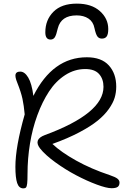

<svg xmlns="http://www.w3.org/2000/svg" viewBox="-20 -999 710 1059"><path d="M403.8 -979Q484.9 -979 531 -937.7Q577.1 -896.5 577.1 -838.9Q577.1 -810.1 568.6 -798.1Q560.1 -786.1 542 -786.1Q525.9 -786.1 517.1 -798.1Q508.3 -810.1 501 -844.2Q494.1 -879.4 467.8 -896.7Q441.4 -914.1 402.8 -914.1Q316.9 -914.1 298.8 -842.8Q290.5 -805.7 282.2 -793.2Q273.9 -780.8 258.8 -780.8Q230 -780.8 230 -820.8Q230 -889.2 274.7 -934.1Q319.3 -979 403.8 -979ZM108.9 40Q84.5 40 74.7 10.7Q64.9 -18.6 64.9 -79.1Q64.9 -188.5 116.2 -368.2Q111.8 -417 104 -453.6Q96.2 -490.2 75.2 -543Q62 -575.2 65.9 -589.6Q69.8 -604 91.8 -604Q116.2 -604 135.7 -571.3Q155.3 -538.6 164.1 -470.2Q271 -683.1 459 -683.1Q539.6 -683.1 580.3 -638.2Q621.1 -593.3 621.1 -521Q621.1 -489.3 612.5 -460.4Q604 -431.6 580.3 -397.9Q556.6 -364.3 518.3 -333.3Q480 -302.2 416.7 -268.8Q353.5 -235.4 269 -205.1Q316.9 -159.7 400.1 -113.3Q483.4 -66.9 585 -33.2Q616.7 -22.5 627.9 -13.4Q639.2 -4.4 639.2 7.8Q639.2 24.4 629.2 31.7Q619.1 39.1 595.2 39.1Q567.9 39.1 513.2 18.8Q458.5 -1.5 399.7 -32.5Q340.8 -63.5 284.7 -104.2Q228.5 -145 200.2 -181.2Q163.6 -230 227.1 -253.9Q550.8 -373 550.8 -520Q550.8 -563.5 526.4 -590.8Q502 -618.2 450.2 -618.2Q391.1 -618.2 339.4 -584.7Q287.6 -551.3 250.2 -494.1Q212.9 -437 185.8 -363Q158.7 -289.1 145.3 -206.5Q131.8 -124 131.8 -41Q131.8 -3.4 129.9 13.2Q127.9 29.8 123.5 34.9Q119.1 40 108.9 40Z"/></svg>

Font: Shantell Sans Bouncy
Style: Regular
Weight: 300
Designer: Stephen Nixon, Anya Danilova, Shantell Martin
Foundry: Arrow Type
Version: Version 1.006;[9816181b4]